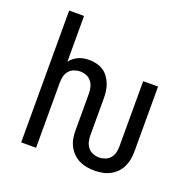

<svg xmlns="http://www.w3.org/2000/svg" viewBox="-130 -866 1010 1006"><g transform="rotate(20 375.0 -363.5)"><path d="M498 8Q476 8 454 4Q432 0 412 -10Q392 -20 376.5 -36Q361 -52 351 -72Q341 -92 337.5 -113.5Q334 -135 334 -158V-363Q334 -380 329.5 -397.5Q325 -415 314 -428.5Q303 -442 286.5 -448.5Q270 -455 252 -455Q235 -455 218 -448.5Q201 -442 190 -428.5Q179 -415 175 -397.5Q171 -380 171 -363V0H88V-735H171V-480Q180 -492 192 -501.5Q204 -511 218 -517Q232 -523 247 -525.5Q262 -528 277 -528Q297 -528 317.5 -523Q338 -518 355 -507Q372 -496 384 -479Q396 -462 403.5 -443Q411 -424 413.5 -403.5Q416 -383 416 -363V-158Q416 -140 420.5 -122.5Q425 -105 436 -91.5Q447 -78 463.5 -71.5Q480 -65 498 -65Q515 -65 532 -71.5Q549 -78 560 -91.5Q571 -105 575 -122.5Q579 -140 579 -158V-520H662V-158Q662 -135 658 -113.5Q654 -92 644.5 -72Q635 -52 619 -36Q603 -20 583.5 -10Q564 0 542 4Q520 8 498 8Z"/></g></svg>

Font: Zed Sans Extended
Style: Regular
Weight: 400
Width: 7
Designer: Belleve Invis
Foundry: Belleve Invis
Version: Version 1.0.0; ttfautohint (v1.8.4)